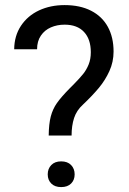

<svg xmlns="http://www.w3.org/2000/svg" viewBox="-20 -741 513 766"><path d="M258.3 -388.7Q258.3 -388.7 273.4 -403.8Q298.3 -429.2 311.5 -445.6Q324.7 -461.9 333.5 -483.4Q342.3 -504.9 342.3 -532.7Q342.3 -584.5 315.2 -613.5Q288.1 -642.6 237.8 -642.6Q208 -642.6 183.1 -631.8Q158.2 -621.1 143.1 -598.9Q127.9 -576.7 127.9 -544.4H36.6Q37.1 -598.1 63.7 -638.2Q90.3 -678.2 135.7 -699.5Q181.2 -720.7 237.8 -720.7Q299.3 -720.7 343.3 -698.2Q387.2 -675.8 410.2 -634Q433.1 -592.3 433.1 -535.2Q433.1 -494.1 416.5 -457.5Q399.9 -420.9 374 -389.9Q348.1 -358.9 311 -323.7Q285.6 -300.8 275.6 -270.3Q265.6 -239.7 265.6 -200.2H174.3Q174.8 -246.6 182.6 -276.4Q190.4 -306.2 207.3 -330.1Q224.1 -354 258.3 -388.7ZM277.8 -45.4Q277.8 -22.9 263.7 -8.8Q249.5 5.4 224.1 5.4Q198.7 5.4 184.6 -8.8Q170.4 -22.9 170.4 -45.4Q170.4 -67.9 184.6 -82.5Q198.7 -97.2 224.1 -97.2Q249.5 -97.2 263.7 -82.5Q277.8 -67.9 277.8 -45.4Z"/></svg>

Font: Heebo
Style: Regular
Weight: 400
Designer: Oded Ezer
Foundry: Meir Sadan
Version: Version 2.001; ttfautohint (v1.5.14-ce02) -l 8 -r 50 -G 200 